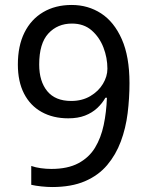

<svg xmlns="http://www.w3.org/2000/svg" viewBox="-20 -744 591 774"><path d="M190 10Q171 10 147 7.5Q123 5 106 1V-75Q123 -69 144.5 -66Q166 -63 187 -63Q253 -63 296 -86Q339 -109 363 -148.5Q387 -188 398 -240Q409 -292 411 -350H405Q392 -327 371.5 -308Q351 -289 322.5 -278Q294 -267 255 -267Q194 -267 148 -292.5Q102 -318 77 -366.5Q52 -415 52 -484Q52 -559 78.5 -612.5Q105 -666 154 -695Q203 -724 269 -724Q335 -724 387.5 -690Q440 -656 471 -586Q502 -516 502 -409Q502 -348 494.5 -287.5Q487 -227 467 -173.5Q447 -120 412 -78.5Q377 -37 322.5 -13.5Q268 10 190 10ZM267 -337Q311 -337 344 -356.5Q377 -376 395 -406Q413 -436 413 -467Q413 -511 397 -552.5Q381 -594 349.5 -621.5Q318 -649 270 -649Q212 -649 175 -609Q138 -569 138 -484Q138 -416 170.5 -376.5Q203 -337 267 -337Z"/></svg>

Font: kannada15
Style: Book
Weight: 400
Designer: Jelle Bosma - Monotype Design Team
Foundry: Monotype Imaging Inc.
Version: Version 2.003